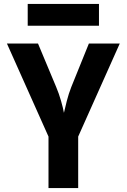

<svg xmlns="http://www.w3.org/2000/svg" viewBox="-20 -950 640 970"><path d="M225 0V-260L15 -730H172L264 -510Q278 -477 288.5 -440Q299 -403 303 -380Q308 -403 317.5 -440Q327 -477 340 -510L429 -730H585L375 -260V0ZM120 -820V-930H480V-820Z"/></svg>

Font: JetBrains Mono NL ExtraBold
Style: Regular
Weight: 800
Designer: Philipp Nurullin, Konstantin Bulenkov
Foundry: JetBrains
Version: Version 2.304; ttfautohint (v1.8.4.7-5d5b)